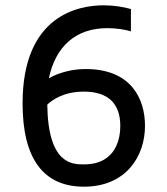

<svg xmlns="http://www.w3.org/2000/svg" viewBox="-20 -695 627 723"><path d="M370 -675C278 -675 65 -639 65 -306C65 -98 143 8 296 8C455 8 526 -107 526 -221C526 -324 473 -435 303 -435C218 -435 164 -400 164 -400C189 -520 265 -589 384 -589C418 -589 449 -584 473 -577V-661C444 -669 409 -675 370 -675ZM296 -350C386 -350 433 -306 433 -221C433 -178 420 -76 296 -76C252 -76 161 -76 158 -301C176 -318 219 -350 296 -350Z"/></svg>

Font: Maven Pro
Style: Medium
Weight: 500
Designer: Joe Prince
Foundry: Joe Prince
Version: Version 1.003